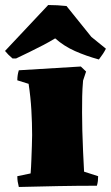

<svg xmlns="http://www.w3.org/2000/svg" viewBox="-52 -740 442 765"><path d="M23 5Q20 -7 18.5 -16.5Q17 -26 17 -38L70 -49Q72 -74 73 -103Q74 -132 75 -159Q76 -186 76 -202Q76 -249 73 -301Q70 -353 62 -406L17 -420Q17 -441 23 -460L270 -475L291 -455L279 -419Q276 -385 275.5 -355.5Q275 -326 275 -292Q275 -261 276 -220Q277 -179 279 -136.5Q281 -94 283 -56L339 -38Q339 -28 338 -19Q337 -10 334 0Q256 0 178.5 1.5Q101 3 23 5ZM12 -507H-2Q-20 -522 -32 -537Q11 -583 54 -628.5Q97 -674 140 -720Q158 -720 176.5 -719Q195 -718 213 -716L312 -593L370 -546Q360 -526 342 -503Q291 -517 247 -536.5Q203 -556 168 -587L164 -585Q148 -575 121.5 -561Q95 -547 66 -533Q37 -519 12 -507Z"/></svg>

Font: Labrada Black
Style: Regular
Weight: 900
Designer: Mercedes Jáuregui
Foundry: Omnibus-Type Team
Version: Version 1.000; ttfautohint (v1.8.4.7-5d5b)